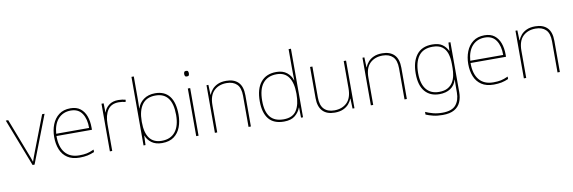

<svg xmlns="http://www.w3.org/2000/svg" viewBox="-63 -1308 6260 2096"><g transform="rotate(-10 3066.5 -260.0)"><path d="M204 0 0 -528H27L177 -138Q190 -106 198 -83.5Q206 -61 214 -36H216Q225 -61 232.5 -83.5Q240 -106 253 -138L403 -528H430L226 0Z M717 -538Q785 -538 827 -505Q869 -472 889 -416.5Q909 -361 909 -291V-266H516Q515 -145 569 -80Q623 -15 726 -15Q774 -15 808.5 -22Q843 -29 889 -50V-23Q851 -6 812.5 2Q774 10 726 10Q643 10 590.5 -25Q538 -60 513.5 -121Q489 -182 489 -259Q489 -334 514 -397.5Q539 -461 589.5 -499.5Q640 -538 717 -538ZM717 -513Q633 -513 579.5 -456.5Q526 -400 517 -291H882Q883 -390 842 -451.5Q801 -513 717 -513Z M1248 -536Q1272 -536 1291.5 -533Q1311 -530 1329 -525L1323 -501Q1304 -506 1287.5 -508.5Q1271 -511 1248 -511Q1165 -511 1126 -453Q1087 -395 1087 -297V0H1061V-528H1085L1087 -427H1089Q1103 -473 1143.5 -504.5Q1184 -536 1248 -536Z M1460 -525Q1460 -501 1459.5 -466Q1459 -431 1458 -406H1460Q1477 -464 1528.5 -501.5Q1580 -539 1656 -539Q1761 -539 1815 -469.5Q1869 -400 1869 -266Q1869 -190 1845.5 -127.5Q1822 -65 1771.5 -27.5Q1721 10 1640 10Q1569 10 1524.5 -22.5Q1480 -55 1462 -104H1460L1456 0H1434V-760H1460ZM1656 -514Q1556 -514 1508 -447Q1460 -380 1460 -263V-253Q1460 -137 1504.5 -76Q1549 -15 1640 -15Q1739 -15 1790.5 -80.5Q1842 -146 1842 -266Q1842 -514 1656 -514Z M2031 -721Q2049 -721 2053.5 -711.5Q2058 -702 2058 -690Q2058 -677 2053.5 -668Q2049 -659 2031 -659Q2016 -659 2011 -668Q2006 -677 2006 -690Q2006 -702 2011 -711.5Q2016 -721 2031 -721ZM2044 -528V0H2018V-528Z M2444 -538Q2530 -538 2577 -491Q2624 -444 2624 -346V0H2598V-345Q2598 -433 2557.5 -473Q2517 -513 2444 -513Q2358 -513 2304.5 -461.5Q2251 -410 2251 -302V0H2225V-528H2246L2250 -417H2252Q2264 -448 2287.5 -475.5Q2311 -503 2349.5 -520.5Q2388 -538 2444 -538Z M2991 10Q2877 10 2822 -58Q2767 -126 2767 -254Q2767 -391 2827 -464.5Q2887 -538 2999 -538Q3071 -538 3115.5 -502.5Q3160 -467 3176 -414H3178Q3177 -448 3176.5 -480Q3176 -512 3176 -543V-760H3202V0H3180L3178 -113H3176Q3158 -63 3114 -26.5Q3070 10 2991 10ZM2991 -15Q3091 -15 3133.5 -80.5Q3176 -146 3176 -263V-266Q3176 -386 3132 -449.5Q3088 -513 2999 -513Q2900 -513 2847 -448.5Q2794 -384 2794 -254Q2794 -134 2842.5 -74.5Q2891 -15 2991 -15Z M3772 -528V0H3751L3747 -111H3745Q3734 -81 3710 -53Q3686 -25 3647.5 -7.5Q3609 10 3553 10Q3465 10 3419 -39Q3373 -88 3373 -182V-528H3399V-186Q3399 -98 3439 -56.5Q3479 -15 3553 -15Q3639 -15 3692.5 -66.5Q3746 -118 3746 -226V-528Z M4173 -538Q4259 -538 4306 -491Q4353 -444 4353 -346V0H4327V-345Q4327 -433 4286.5 -473Q4246 -513 4173 -513Q4087 -513 4033.5 -461.5Q3980 -410 3980 -302V0H3954V-528H3975L3979 -417H3981Q3993 -448 4016.5 -475.5Q4040 -503 4078.5 -520.5Q4117 -538 4173 -538Z M4727 -538Q4800 -538 4839.5 -509.5Q4879 -481 4900 -437H4902L4907 -528H4929V25Q4929 88 4907.5 136.5Q4886 185 4838 212.5Q4790 240 4710 240Q4649 240 4604.5 229Q4560 218 4524 203V173Q4560 190 4607 202.5Q4654 215 4710 215Q4816 215 4859.5 163Q4903 111 4903 25V-17Q4903 -46 4903.5 -67Q4904 -88 4905 -117H4903Q4885 -55 4836 -22.5Q4787 10 4713 10Q4611 10 4553.5 -57.5Q4496 -125 4496 -256Q4496 -387 4554 -462.5Q4612 -538 4727 -538ZM4727 -513Q4622 -513 4572.5 -445Q4523 -377 4523 -256Q4523 -138 4572.5 -76.5Q4622 -15 4713 -15Q4772 -15 4809 -35.5Q4846 -56 4866.5 -89.5Q4887 -123 4895 -164Q4903 -205 4903 -246V-294Q4903 -357 4887 -406.5Q4871 -456 4833 -484.5Q4795 -513 4727 -513Z M5307 -538Q5375 -538 5417 -505Q5459 -472 5479 -416.5Q5499 -361 5499 -291V-266H5106Q5105 -145 5159 -80Q5213 -15 5316 -15Q5364 -15 5398.5 -22Q5433 -29 5479 -50V-23Q5441 -6 5402.5 2Q5364 10 5316 10Q5233 10 5180.5 -25Q5128 -60 5103.5 -121Q5079 -182 5079 -259Q5079 -334 5104 -397.5Q5129 -461 5179.5 -499.5Q5230 -538 5307 -538ZM5307 -513Q5223 -513 5169.5 -456.5Q5116 -400 5107 -291H5472Q5473 -390 5432 -451.5Q5391 -513 5307 -513Z M5869 -538Q5955 -538 6002 -491Q6049 -444 6049 -346V0H6023V-345Q6023 -433 5982.5 -473Q5942 -513 5869 -513Q5783 -513 5729.5 -461.5Q5676 -410 5676 -302V0H5650V-528H5671L5675 -417H5677Q5689 -448 5712.5 -475.5Q5736 -503 5774.5 -520.5Q5813 -538 5869 -538Z"/></g></svg>

Font: Noto Sans Khmer UI Thin
Style: Regular
Weight: 100
Designer: Danh Hong and the Monotype Design Team
Foundry: Monotype Imaging Inc.
Version: Version 2.002; ttfautohint (v1.8.4.7-5d5b)